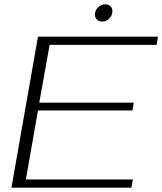

<svg xmlns="http://www.w3.org/2000/svg" viewBox="-20 -870 752 890"><path d="M156 -700H712L706 -662H210L162 -394H600L594 -358H156L100 -38H596L589 0H33ZM420 -802Q420 -822 434.5 -836Q449 -850 468 -850Q483 -850 492 -841Q501 -832 501 -818Q501 -799 487 -784.5Q473 -770 454 -770Q439 -770 429.5 -779Q420 -788 420 -802Z"/></svg>

Font: Fahkwang ExtraLight
Style: Italic
Weight: 275
Italic angle: -10°
Designer: Suppakit Chalermlarp | Katatrad Co.,Ltd.
Foundry: Cadson Demak Co.,Ltd.
Version: Version 1.000; ttfautohint (v1.6)